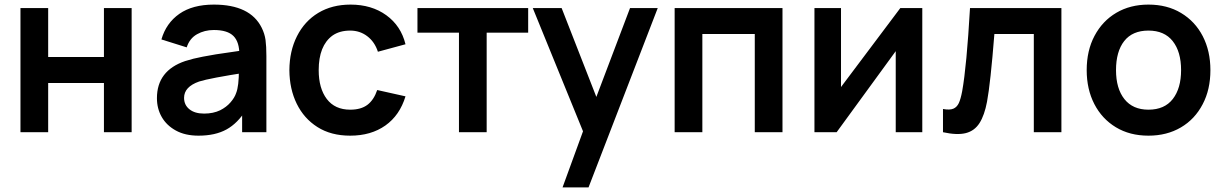

<svg xmlns="http://www.w3.org/2000/svg" viewBox="-20 -575 5324 835"><path d="M189.5 0H69V-540H189.5V-327H432V-540H552.5V0H432V-214H189.5Z M843.5 15Q785 15 744.5 -7.5Q704.5 -29.5 683.5 -66Q662.5 -102.5 662.5 -148Q662.5 -268 785.5 -309.5Q819.5 -320.5 862 -328.5Q889.5 -334 919.8 -338.8Q950 -343.5 996.2 -350Q1042.5 -356.5 1064 -360L1021 -335.5Q1021.5 -392 995.5 -418.2Q969.5 -444.5 910 -444.5Q869.5 -444.5 837 -426.2Q804.5 -408 792 -369L682 -403.5Q702.5 -474.5 760 -514.8Q817.5 -555 910 -555Q1068 -555 1118 -454.5Q1131 -428.5 1134.8 -401.2Q1138.5 -374 1138.5 -331.5V0H1033V-117L1050.5 -98Q1014 -39 965 -12Q916 15 843.5 15ZM867.5 -81Q907.5 -81 937.5 -95.5Q964.5 -109 982.5 -129.8Q1000.5 -150.5 1007 -170.5Q1019 -200 1019 -271.5L1056 -260.5Q891.5 -235 846 -220.5Q780.5 -197.5 780.5 -149.5Q780.5 -118.5 803.8 -99.8Q827 -81 867.5 -81Z M1503 15Q1419.5 15 1360.5 -22.5Q1302 -59.5 1270.5 -123.8Q1239 -188 1238.5 -270Q1239 -353 1271.5 -417.5Q1304.5 -483 1364.2 -519Q1424 -555 1504.5 -555Q1596 -555 1660 -508.8Q1724 -462.5 1743.5 -382.5L1623.5 -350Q1609.5 -393 1577.2 -417.5Q1545 -442 1503 -442Q1456.5 -442 1425.5 -420Q1366 -376 1366 -270Q1366 -191 1401.2 -144.5Q1436.5 -98 1503 -98Q1550 -98 1578 -119.2Q1606 -140.5 1620.5 -183.5L1743.5 -156Q1718.5 -73.5 1656 -29.2Q1593.5 15 1503 15Z M2096.5 0H1976V-433H1795.5V-540H2277V-433H2096.5Z M2539.5 240H2426.5L2515.5 -4L2297 -540H2422.5L2573.5 -153.5L2720 -540H2840.5Z M3034.5 0H2914V-540H3383V0H3262.5V-427H3034.5Z M3895.5 -540H3991V0H3875.5V-352.5L3618.5 0H3522V-540H3637.5V-196.5Z M4081 0V-101Q4110.5 -95.5 4126.5 -102.5Q4141.5 -109 4149.8 -126.5Q4158 -144 4164.5 -178.5Q4184 -287 4198.5 -540H4596V0H4476V-427H4304.5Q4287.5 -212 4272.5 -132.5Q4261.5 -74 4240 -40Q4218.5 -6 4180.5 3.8Q4142.5 13.5 4081 0Z M4974.5 15Q4893.5 15 4833 -21.5Q4772.5 -58 4739.2 -122.5Q4706 -187 4706 -270Q4706 -355 4740 -419Q4774.5 -484 4835 -519.5Q4895.5 -555 4974.5 -555Q5056 -555 5116.5 -518.5Q5177.5 -482 5210.8 -417.5Q5244 -353 5244 -270Q5244 -185.5 5210.5 -122Q5176.5 -56.5 5115.5 -20.8Q5054.5 15 4974.5 15ZM4974.5 -98Q5044.5 -98 5080.5 -144.5Q5116.5 -191 5116.5 -270Q5116.5 -350 5080.2 -396Q5044 -442 4974.5 -442Q4905 -442 4869.2 -396.5Q4833.5 -351 4833.5 -270Q4833.5 -190 4870 -144Q4906.5 -98 4974.5 -98Z"/></svg>

Font: Vortex Mix
Style: Bold
Weight: 700
Designer: Mikhail Sharanda
Foundry: Mikhail Sharanda
Version: Version 4.504;Glyphs 3.1.2 (3151)